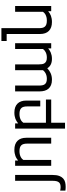

<svg xmlns="http://www.w3.org/2000/svg" viewBox="803 -1634 964 2760"><g transform="rotate(-90 1285.0 -254.0)"><path d="M-75.2 128.9Q-62.5 131.3 -51 133.3Q-39.6 135.3 -26.9 135.3Q-4.9 135.3 12.5 130.6Q29.8 126 41.7 113.5Q53.7 101.1 59.8 78.6Q65.9 56.2 65.9 21V-518.6H149.9V21Q149.9 77.6 136.5 114Q123 150.4 100.1 171.4Q77.1 192.4 46.1 200.2Q15.1 208 -20.5 208Q-33.2 208 -47.4 207Q-61.5 206.1 -75.2 204.1Z M356.9 -518.6V-475.1Q372.1 -487.3 388.2 -497.6Q404.3 -507.8 423.1 -514.6Q441.9 -521.5 463.9 -525.4Q485.8 -529.3 512.2 -529.3Q595.2 -529.3 639.9 -485.4Q684.6 -441.4 684.6 -358.4V0H600.6V-343.3Q600.6 -371.6 595.7 -392.6Q590.8 -413.6 578.4 -427.7Q565.9 -441.9 544.9 -449Q523.9 -456.1 492.2 -456.1Q464.8 -456.1 444.3 -450.9Q423.8 -445.8 408.4 -437.7Q393.1 -429.7 382.6 -419.7Q372.1 -409.7 365.7 -400.4V0H281.7V-518.6Z M891.6 -518.6V-475.1Q906.7 -487.3 922.9 -497.6Q939 -507.8 957.8 -514.6Q976.6 -521.5 998.5 -525.4Q1020.5 -529.3 1046.9 -529.3Q1129.9 -529.3 1174.6 -485.4Q1219.2 -441.4 1219.2 -358.4V-157.2H1135.3V-343.3Q1135.3 -371.6 1130.4 -392.6Q1125.5 -413.6 1113 -427.7Q1100.6 -441.9 1079.6 -449Q1058.6 -456.1 1026.9 -456.1Q999.5 -456.1 979 -450.9Q958.5 -445.8 943.1 -437.7Q927.7 -429.7 917.2 -419.7Q906.7 -409.7 900.4 -400.4V-75.7H1234.4V0H900.4V198.7H816.4V-518.6Z M1969.2 0V-43.5Q1958 -34.2 1943.6 -24.4Q1929.2 -14.6 1910.4 -6.8Q1891.6 1 1868.9 5.9Q1846.2 10.7 1818.8 10.7Q1770.5 10.7 1736.6 -6.6Q1702.6 -23.9 1683.6 -56.2Q1652.8 -25.9 1611.8 -7.6Q1570.8 10.7 1519 10.7Q1475.1 10.7 1443.4 -2Q1411.6 -14.6 1391.1 -37.8Q1370.6 -61 1360.8 -94Q1351.1 -127 1351.1 -167.5V-518.6H1435.1V-175.3Q1435.1 -148.4 1439.2 -127.4Q1443.4 -106.4 1454.1 -92Q1464.8 -77.6 1483.6 -70.1Q1502.4 -62.5 1532.2 -62.5Q1559.1 -62.5 1579.6 -68.4Q1600.1 -74.2 1615.2 -82.8Q1630.4 -91.3 1640.4 -100.8Q1650.4 -110.4 1655.8 -118.2V-518.6H1739.7V-175.3Q1739.7 -152.3 1742.7 -132.1Q1745.6 -111.8 1755.9 -96.2Q1766.1 -80.6 1785.4 -71.5Q1804.7 -62.5 1836.9 -62.5Q1859.4 -62.5 1878.7 -66.9Q1897.9 -71.3 1913.6 -79.1Q1929.2 -86.9 1941.2 -96.9Q1953.1 -106.9 1960.4 -118.2V-518.6H2044.4V0Z M2503.9 0V-43.5Q2488.8 -30.8 2472.7 -20.8Q2456.5 -10.7 2437.7 -3.9Q2418.9 2.9 2397 6.8Q2375 10.7 2348.6 10.7Q2265.6 10.7 2220.9 -33.2Q2176.3 -77.1 2176.3 -160.2V-640.1H2075.7V-715.8H2260.3V-175.3Q2260.3 -147 2265.1 -126Q2270 -105 2282.5 -90.8Q2294.9 -76.7 2315.9 -69.6Q2336.9 -62.5 2368.7 -62.5Q2395.5 -62.5 2416.3 -67.6Q2437 -72.8 2452.4 -80.8Q2467.8 -88.9 2478 -98.9Q2488.3 -108.9 2495.1 -118.2V-518.6H2579.1V0Z"/></g></svg>

Font: Arian AMU
Style: Regular
Weight: 400
Designer: Ruben Hakobyan (Tarumian)
Foundry: Ruben Hakobyan (Tarumian)
Version: Version 4.003